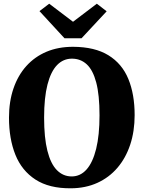

<svg xmlns="http://www.w3.org/2000/svg" viewBox="-20 -1005 776 1036"><path d="M363 11Q245.5 12 171.5 -36Q97.5 -84 63 -170Q28.5 -256 28.5 -370Q28.5 -457.5 52.8 -528Q77 -598.5 122.2 -648.8Q167.5 -699 231 -725.8Q294.5 -752.5 374 -752.5Q491.5 -752 565 -706.8Q638.5 -661.5 672.5 -579Q706.5 -496.5 706.5 -384Q706.5 -296.5 682.5 -224.2Q658.5 -152 613.5 -99.5Q568.5 -47 505 -18.2Q441.5 10.5 363 11ZM367 -53Q413.5 -53 447 -90.5Q480.5 -128 498.8 -201.8Q517 -275.5 517 -383Q517 -493 499.2 -560Q481.5 -627 448.2 -657.8Q415 -688.5 368 -688.5Q321.5 -688.5 288 -654Q254.5 -619.5 236.2 -548.8Q218 -478 218 -370.5Q218 -261.5 235.8 -191.2Q253.5 -121 287 -87Q320.5 -53 367 -53ZM328 -798.5 193 -945 245.5 -985 374 -887.5 502.5 -985 555.5 -944 420 -798.5Z"/></svg>

Font: Merriweather 24pt Black
Style: Regular
Weight: 900
Designer: Eben Sorkin
Foundry: Eben Sorkin
Version: Version 2.100